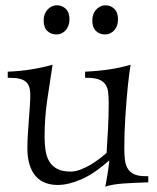

<svg xmlns="http://www.w3.org/2000/svg" viewBox="-20 -679 585 715"><path d="M8.8 -412.1Q52.7 -413.6 95.2 -420.4Q137.7 -427.2 175.8 -438Q165.5 -373 155.8 -306.2Q146 -239.3 146 -168.9Q146 -141.6 149.7 -118.2Q153.3 -94.7 163.8 -77.4Q174.3 -60.1 193.4 -50Q212.4 -40 243.2 -40Q259.8 -40 278.3 -46.9Q296.9 -53.7 314.9 -64.2Q333 -74.7 349.1 -86.9Q365.2 -99.1 377 -109.9Q379.9 -155.3 382.3 -201.2Q384.8 -247.1 384.8 -295.9Q384.8 -318.8 382.6 -336.2Q380.4 -353.5 372.1 -365.2Q363.8 -377 347.9 -383.1Q332 -389.2 304.2 -389.2H296.9V-412.1Q349.1 -414.6 389.6 -420.9Q430.2 -427.2 466.8 -438Q464.4 -426.8 461.7 -406.7Q459 -386.7 456.3 -360.8Q453.6 -335 451.2 -305.2Q448.7 -275.4 446.8 -244.4Q444.8 -213.4 443.8 -183.1Q442.9 -152.8 442.9 -126Q442.9 -103.5 445.1 -84.5Q447.3 -65.4 455.3 -51.8Q463.4 -38.1 479 -30.5Q494.6 -22.9 522 -22.9H532.2V0Q503.4 1 480.5 2Q457.5 2.9 438.5 4.4Q419.4 5.9 403.3 8.5Q387.2 11.2 372.1 16.1Q374 5.4 376.5 -7.6Q378.9 -20.5 380.9 -33.7Q382.8 -46.9 384.5 -59.3Q386.2 -71.8 387.2 -82Q330.6 -31.7 282.5 -11Q234.4 9.8 194.8 9.8Q168.9 9.8 148.2 1.7Q127.4 -6.3 112.8 -23.2Q98.1 -40 90.1 -65.7Q82 -91.3 82 -127Q82 -150.9 83.7 -178Q85.4 -205.1 87.4 -231.7Q89.4 -258.3 91.1 -282.7Q92.8 -307.1 92.8 -326.2Q92.8 -359.9 76.4 -374.5Q60.1 -389.2 18.1 -389.2H8.8ZM189.5 -550.8Q169.9 -550.8 156.2 -563.7Q142.6 -576.7 142.6 -603Q142.6 -614.3 146 -624.5Q149.4 -634.8 156 -642.3Q162.6 -649.9 171.9 -654.5Q181.2 -659.2 192.9 -659.2Q211.4 -659.2 225.1 -646Q238.8 -632.8 238.8 -606.9Q238.8 -595.7 235.4 -585.4Q231.9 -575.2 225.8 -567.6Q219.7 -560.1 210.4 -555.4Q201.2 -550.8 189.5 -550.8ZM370.6 -550.8Q351.1 -550.8 337.4 -563.7Q323.7 -576.7 323.7 -603Q323.7 -614.3 327.1 -624.5Q330.6 -634.8 337.2 -642.3Q343.8 -649.9 352.8 -654.5Q361.8 -659.2 373.5 -659.2Q392.1 -659.2 405.8 -646Q419.4 -632.8 419.4 -606.9Q419.4 -595.7 416.3 -585.4Q413.1 -575.2 406.7 -567.6Q400.4 -560.1 391.4 -555.4Q382.3 -550.8 370.6 -550.8Z"/></svg>

Font: Simonetta
Style: Regular
Weight: 400
Version: Version 1.004